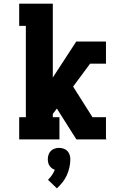

<svg xmlns="http://www.w3.org/2000/svg" viewBox="-20 -755 640 1040"><path d="M84 0V-120H120V-615H84V-735H266V-335L393 -530H554V-410H468L376 -286L481 -120H554V-5L557 0H394L369 -39L288 -167L266 -138V-120H302V0ZM288 265 240 219Q252 207 261.5 193.5Q271 180 277 164Q268 162 260.5 156Q253 150 248 142.5Q243 135 241 125.5Q239 116 239 107Q239 95 243 83Q247 71 255.5 62.5Q264 54 276 50Q288 46 300 46Q312 46 324 50Q336 54 344.5 62.5Q353 71 357 83Q361 95 361 107Q361 129 356 151.5Q351 174 342 194Q333 214 319 232Q305 250 288 265Z"/></svg>

Font: Iosevka Slab Heavy Extended
Style: Regular
Weight: 900
Width: 7
Monospace: yes
Designer: Belleve Invis
Foundry: Belleve Invis
Version: Version 11.1.0; ttfautohint (v1.8.3)